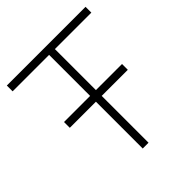

<svg xmlns="http://www.w3.org/2000/svg" viewBox="-196 -851 983 983"><g transform="rotate(-45 295.0 -360.0)"><path d="M85 -339V-381H505V-339ZM274 0V-678H10V-720H580V-678H316V0Z"/></g></svg>

Font: Vela Sans GX ExtLt
Style: Regular
Weight: 200
Designer: Principal design: Mikhail Sharanda - project Manrope.
Design modification: Ravid Balaliev
Foundry: Mikhail Sharanda
Version: Version 1.001